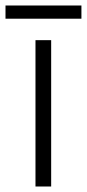

<svg xmlns="http://www.w3.org/2000/svg" viewBox="-41 -678 316 698"><path d="M255 -658H-21V-610H255ZM145 0V-532H88V0Z"/></svg>

Font: Noto Sans Malayalam Light
Style: Regular
Weight: 300
Designer: Jelle Bosma - Monotype Design Team
Foundry: Monotype Imaging Inc.
Version: Version 2.104